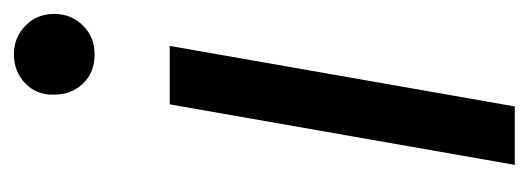

<svg xmlns="http://www.w3.org/2000/svg" viewBox="-262 -498 760 276"><g transform="rotate(-90 118.0 -360.0)"><path d="M19 0 106 -496H190L103 0ZM178 -604Q152 -604 136 -620.5Q120 -637 120 -662Q119 -687 136 -703.5Q153 -720 178 -720Q202 -720 219 -703.5Q236 -687 236 -662Q236 -638 219.5 -621Q203 -604 178 -604Z"/></g></svg>

Font: DM Sans 36pt
Style: Italic
Weight: 400
Italic angle: -10°
Designer: Colophon Foundry, Jonny Pinhorn
Foundry: Colophon Foundry
Version: Version 4.004;gftools[0.9.30]